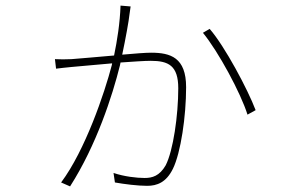

<svg xmlns="http://www.w3.org/2000/svg" viewBox="-20 -625 1040 685"><path d="M728 -522 704 -508C759 -441 839 -293 863 -216L892 -232C864 -306 782 -460 728 -522ZM176 -414 180 -380C195 -382 215 -384 235 -386L380 -399L379 -393C353 -293 284 -89 198 26L230 40C324 -107 381 -283 408 -392L410 -402C454 -405 495 -408 518 -408C581 -408 616 -391 616 -310C616 -214 598 -87 571 -35C549 3 523 10 496 10C468 10 423 5 385 -8L390 26C424 32 471 38 505 38C540 38 573 26 597 -23C625 -80 644 -210 644 -314C644 -420 588 -437 519 -437C500 -437 461 -434 416 -430C428 -486 440 -553 442 -574C443 -583 444 -588 446 -602L410 -605C408 -543 398 -480 387 -427C327 -422 265 -416 235 -414C214 -413 195 -413 176 -414Z"/></svg>

Font: Noto Sans CJK SC Thin
Style: Regular
Weight: 100
Designer: Ryoko NISHIZUKA 西塚涼子 (kana, bopomofo & ideographs); Paul D. Hunt (Latin, Greek & Cyrillic); Sandoll Communications 산돌커뮤니
Foundry: Adobe
Version: Version 2.004;hotconv 1.0.118;makeotfexe 2.5.65603